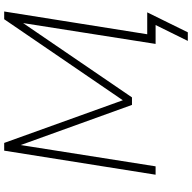

<svg xmlns="http://www.w3.org/2000/svg" viewBox="-20 -724 895 894"><g transform="rotate(-90 427.0 -277.5)"><path d="M683 150 757 0H669L769 -636L777 -633L420 -110H385L192 -645L201 -646L99 0H60L172 -705H208L413 -135L396 -137L784 -705H820L714 -39H816L723 150Z"/></g></svg>

Font: Nunito Sans 12pt ExtraLight
Style: Italic
Weight: 200
Italic angle: -9°
Designer: Vernon Adams
Foundry: Vernon Adams
Version: Version 3.101;gftools[0.9.27]